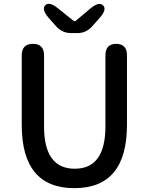

<svg xmlns="http://www.w3.org/2000/svg" viewBox="-20 -965 773 998"><path d="M93 -316V-677Q93 -737 151 -737Q209 -737 209 -677V-308Q209 -88 368.5 -88Q528 -88 528 -308V-677Q528 -737 584 -737Q640 -737 640 -677V-316Q640 13 366.5 13Q93 13 93 -316ZM350 -793Q304 -793 273 -827L233 -872Q195 -916 215 -937Q235 -959 281 -922L362 -857Q368 -852 374 -857L450 -921Q495 -958 516 -937Q537 -916 498 -872L459 -828Q428 -793 382 -793Z"/></svg>

Font: Resource Han Rounded JP Medium
Style: Regular
Weight: 500
Designer: Cyano Hao (round all glyphs); Ryoko NISHIZUKA 西塚涼子 (kana, bopomofo & ideographs); Paul D. Hunt (Latin, Greek & Cyrillic)
Foundry: Cyano Hao
Version: 0.990